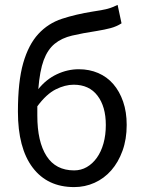

<svg xmlns="http://www.w3.org/2000/svg" viewBox="-20 -750 584 782"><path d="M282 12Q173 12 113 -67.5Q53 -147 53 -295Q53 -418 74.5 -493Q96 -568 136 -611.5Q176 -655 232.5 -673.5Q289 -692 358 -703Q378 -706 392 -708.5Q406 -711 417.5 -714Q429 -717 438.5 -721Q448 -725 459 -730L475 -655Q455 -642 430.5 -635.5Q406 -629 375 -624Q316 -615 273.5 -605Q231 -595 202.5 -571.5Q174 -548 158 -505Q142 -462 136 -387Q168 -427 211.5 -447.5Q255 -468 301 -468Q344 -468 380 -452.5Q416 -437 441.5 -407.5Q467 -378 481.5 -336Q496 -294 496 -241Q496 -183 479 -136Q462 -89 433 -56Q404 -23 365 -5.5Q326 12 282 12ZM282 -56Q310 -56 333.5 -69.5Q357 -83 374.5 -107.5Q392 -132 401.5 -166Q411 -200 411 -241Q411 -316 377 -360.5Q343 -405 280 -405Q245 -405 207 -386Q169 -367 132 -317V-279Q132 -173 169.5 -114.5Q207 -56 282 -56Z"/></svg>

Font: SourceSansPro
Style: Book
Weight: 400
Designer: Paul D. Hunt
Foundry: Adobe Systems Incorporated
Version: Version 2.021;PS 2.000;hotconv 1.0.86;makeotf.lib2.5.63406